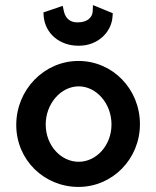

<svg xmlns="http://www.w3.org/2000/svg" viewBox="-20 -725 613 756"><path d="M151 -676 152 -661C158 -591 217 -545 288 -545H291C366 -545 419 -599 423 -659L424 -673L346 -705L345 -680C344 -658 325 -637 288 -637H283C273 -637 240 -639 231 -683L227 -702ZM290 -385C359 -385 419 -318 419 -235C419 -152 359 -88 290 -88C220 -88 160 -152 160 -235C160 -317 220 -385 290 -385ZM531 -236C531 -375 423 -485 289 -485C154 -485 44 -372 44 -233C44 -95 154 11 289 11C423 11 531 -99 531 -236Z"/></svg>

Font: Mint Spirit No2
Style: Bold
Weight: 700
Designer: HARENDAL Hirwen
Foundry: Arkandis Digital Foundry.
Version: Version 1.004;FFEdit